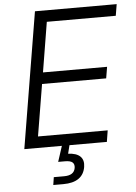

<svg xmlns="http://www.w3.org/2000/svg" viewBox="-61 -774 725 1024"><g transform="rotate(-5 301.5 -262.0)"><path d="M44.9 0 165.5 -727.5H603L592.8 -666H223.6L179.7 -398.9H522.9L512.7 -337.9H169.4L123.5 -61H496.6L486.8 0ZM182.1 204.1 188.5 162.6H243.2Q270.5 162.6 285.4 152.8Q300.3 143.1 303.7 123Q306.6 103.5 295.4 93.5Q284.2 83.5 254.9 83.5H218.8L252 -18.6H288.6L286.6 0L275.4 44.9Q319.8 46.4 340.1 66.2Q360.4 85.9 354.5 122.6Q347.7 163.1 317.9 183.6Q288.1 204.1 236.3 204.1Z"/></g></svg>

Font: Inter 20pt Light
Style: Italic
Weight: 300
Italic angle: -9.3988°
Version: Version 4.001;git-66647c0bb